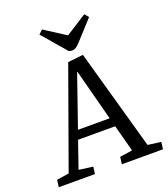

<svg xmlns="http://www.w3.org/2000/svg" viewBox="-165 -1052 1022 1167"><g transform="rotate(-20 346.0 -468.0)"><path d="M425 -706 607 -57 692 -46 686 0H420L426 -46L507 -58L461 -231H221L161 -58L252 -46L246 0H12L18 -46L97 -58L326 -695ZM241 -288H446L359 -619H356ZM219 -912 244 -936 381 -848 517 -935 539 -909 424 -783Q409 -767 398 -760Q387 -753 376 -753Q367 -753 362 -754Q357 -755 352 -757Z"/></g></svg>

Font: Literata
Style: Italic
Weight: 400
Italic angle: -2°
Designer: Latin by Veronika Burian and Jose Scaglione. Greek by Irene Vlachou. Cyrillic by Vera Evstafieva
Foundry: TypeTogether
Version: Version 3.103;gftools[0.9.29]